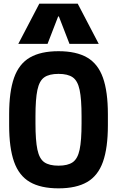

<svg xmlns="http://www.w3.org/2000/svg" viewBox="-20 -1020 640 1050"><path d="M300 10Q203 10 143.5 -24.5Q84 -59 57 -135Q30 -211 30 -335V-395Q30 -519 57 -595Q84 -671 143.5 -705.5Q203 -740 300 -740Q397 -740 456.5 -705.5Q516 -671 543 -595Q570 -519 570 -395V-335Q570 -211 543 -135Q516 -59 456.5 -24.5Q397 10 300 10ZM300 -114Q351 -114 378 -133Q405 -152 415.5 -202Q426 -252 426 -345V-385Q426 -478 415.5 -528Q405 -578 378 -597Q351 -616 300 -616Q249 -616 222 -597Q195 -578 184.5 -528Q174 -478 174 -385V-345Q174 -252 184.5 -202Q195 -152 222 -133Q249 -114 300 -114ZM80 -780 195 -1000H405L520 -780H360L302 -930H298L240 -780Z"/></svg>

Font: M PLUS Code Latin Expanded
Style: Bold
Weight: 700
Width: 7
Designer: Coji Morishita
Foundry: UNDERFOREST DESIGN
Version: Version 1.002; ttfautohint (v1.8.3)